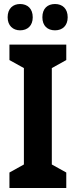

<svg xmlns="http://www.w3.org/2000/svg" viewBox="-20 -1002 377 956"><path d="M18 -916C18 -874 45 -851 80 -851C117 -851 143 -874 143 -916C143 -959 117 -982 80 -982C45 -982 18 -960 18 -916ZM191 -916C191 -874 216 -851 254 -851C291 -851 317 -874 317 -916C317 -959 291 -982 254 -982C217 -982 191 -960 191 -916ZM310 -66V-143L238 -183V-663L310 -703V-780H27V-703L99 -663V-183L27 -143V-66Z"/></svg>

Font: Noto Sans Malayalam UI Condensed
Style: Bold
Weight: 700
Width: 3
Designer: Jelle Bosma - Monotype Design Team
Foundry: Monotype Imaging Inc.
Version: Version 2.104